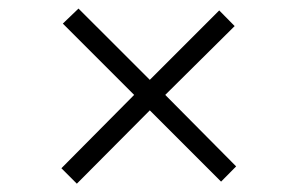

<svg xmlns="http://www.w3.org/2000/svg" viewBox="-20 -594 705 455"><path d="M536.1 -532.2 371.6 -369.1 539.6 -199.7 503.9 -163.6 335 -332.5 162.1 -158.7 125.5 -195.3 297.9 -369.1 128.9 -538.1 166 -573.7 335 -404.8 499.5 -569.3Z"/></svg>

Font: Habibi
Style: Regular
Weight: 400
Designer: Magnus Gaarde
Foundry: Magnus Gaarde
Version: Version 1.001